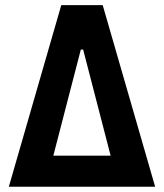

<svg xmlns="http://www.w3.org/2000/svg" viewBox="-20 -713 626 733"><path d="M13.7 0H572.3L372.1 -693.4H213.9ZM183.6 -118.7 288.6 -523.9H297.4L402.3 -118.7Z"/></svg>

Font: CaskaydiaCove Nerd Font
Style: Bold
Weight: 700
Designer: Aaron Bell
Foundry: Saja Typeworks
Version: Version 2111.1;Nerd Fonts 2.3.0